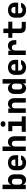

<svg xmlns="http://www.w3.org/2000/svg" viewBox="2580 -3410 841 6040"><g transform="rotate(-90 3000.0 -390.5)"><path d="M357.5 10Q282.7 10 238.7 -40.9Q194.7 -91.9 194.7 -180.4L239.1 -113.5H206.6V0H69.9V-730H210.9V-578.5L206.3 -436.5H239.1L194.4 -369.6Q194.4 -458.8 238.6 -509.4Q282.8 -560 357.5 -560Q437.9 -560 486.9 -502Q535.9 -444.1 535.9 -346.5V-203.3Q535.9 -105.9 486.9 -48Q437.9 10 357.5 10ZM303.7 -112.2Q347.1 -112.2 371 -136.6Q395 -161.1 395 -207.7V-342.3Q395 -389.9 371 -413.9Q347.1 -437.8 303.7 -437.8Q258.9 -437.8 234.9 -411.8Q210.9 -385.7 210.9 -337.3V-212.7Q210.9 -164.3 234.9 -138.2Q258.9 -112.2 303.7 -112.2Z M900.8 10Q829.1 10 775.5 -17.3Q721.9 -44.7 692.7 -94.2Q663.6 -143.7 663.6 -210V-340Q663.6 -406.5 692.7 -455.9Q721.9 -505.3 775.5 -532.7Q829.1 -560 900.8 -560Q972.6 -560 1025.4 -532.7Q1078.1 -505.5 1107.3 -456.3Q1136.4 -407.2 1136.4 -341.5V-240.1H798.3V-208.5Q798.3 -155.1 824.4 -129.4Q850.5 -103.7 900.8 -103.7Q935.6 -103.7 960.8 -115.1Q986.1 -126.5 990.6 -148.5H1129Q1114 -76.9 1051.8 -33.5Q989.5 10 900.8 10ZM1001.7 -316.4V-343.2Q1001.7 -396.3 976.7 -425.4Q951.7 -454.6 900.8 -454.6Q850 -454.6 824.2 -424.6Q798.3 -394.6 798.3 -341.5V-326.2L1011.2 -327.9Z M1269.9 0V-730H1410.9V-550L1406.6 -445H1446.9L1402.4 -412.1Q1403.2 -478.8 1445.2 -519.4Q1487.2 -560 1554.5 -560Q1634.9 -560 1683.5 -504.8Q1732.1 -449.5 1732.1 -357.3V0H1591.1V-342.3Q1591.1 -388.1 1567.3 -413.1Q1543.4 -438.1 1501.3 -438.1Q1458.9 -438.1 1434.9 -412.9Q1410.9 -387.7 1410.9 -341.5V0Z M1872.3 0V-127H2056.2V-423H1892.3V-550H2197.2V-127H2359.2V0ZM2119.2 -638.8Q2079.5 -638.8 2055.8 -659.2Q2032.1 -679.7 2032.1 -714.5Q2032.1 -749.6 2055.8 -770.1Q2079.5 -790.6 2119.2 -790.6Q2159 -790.6 2182.7 -770.1Q2206.4 -749.6 2206.4 -714.5Q2206.4 -679.7 2182.7 -659.2Q2159 -638.8 2119.2 -638.8Z M2469.9 0V-550H2606.6V-445H2646.9L2602.4 -412.1Q2603.2 -478.8 2645.2 -519.4Q2687.2 -560 2754.5 -560Q2834.9 -560 2883.5 -504.8Q2932.1 -449.5 2932.1 -357.3V0H2791.1V-342.1Q2791.1 -388.1 2767.3 -413.1Q2743.4 -438.1 2701.3 -438.1Q2658.9 -438.1 2634.9 -412.9Q2610.9 -387.7 2610.9 -341.5V0Z M3242.5 10Q3163.1 10 3113.6 -48Q3064.1 -105.9 3064.1 -203.3V-346.5Q3064.1 -444.1 3113.5 -502Q3162.9 -560 3242.5 -560Q3318.2 -560 3361.9 -509.4Q3405.6 -458.8 3405.6 -369.6L3360.9 -436.5H3393.7L3389.1 -578.5V-730H3530.1V0H3393.4V-113.5H3360.9L3405.3 -180.4Q3405.3 -91.9 3361.7 -40.9Q3318.2 10 3242.5 10ZM3296.3 -112.2Q3341.3 -112.2 3365.2 -138.2Q3389.1 -164.3 3389.1 -212.7V-337.3Q3389.1 -385.7 3365.2 -411.8Q3341.3 -437.8 3296.3 -437.8Q3252.9 -437.8 3229 -413.9Q3205 -389.9 3205 -342.3V-207.7Q3205 -161.1 3229 -136.6Q3252.9 -112.2 3296.3 -112.2Z M3900.8 10Q3829.1 10 3775.5 -17.3Q3721.9 -44.7 3692.7 -94.2Q3663.6 -143.7 3663.6 -210V-340Q3663.6 -406.5 3692.7 -455.9Q3721.9 -505.3 3775.5 -532.7Q3829.1 -560 3900.8 -560Q3972.6 -560 4025.4 -532.7Q4078.1 -505.5 4107.3 -456.3Q4136.4 -407.2 4136.4 -341.5V-240.1H3798.3V-208.5Q3798.3 -155.1 3824.4 -129.4Q3850.5 -103.7 3900.8 -103.7Q3935.6 -103.7 3960.8 -115.1Q3986.1 -126.5 3990.6 -148.5H4129Q4114 -76.9 4051.8 -33.5Q3989.5 10 3900.8 10ZM4001.7 -316.4V-343.2Q4001.7 -396.3 3976.7 -425.4Q3951.7 -454.6 3900.8 -454.6Q3850 -454.6 3824.2 -424.6Q3798.3 -394.6 3798.3 -341.5V-326.2L4011.2 -327.9Z M4289.9 0V-550H4426.6V-436.5H4466.9L4422.4 -403.2Q4422.4 -475.7 4464.9 -517.8Q4507.3 -560 4579.9 -560Q4663.3 -560 4710.3 -504.7Q4757.2 -449.4 4757.2 -351.8V-298H4616.2V-343.3Q4616.2 -389 4592.2 -413.4Q4568.1 -437.8 4523.8 -437.8Q4479.3 -437.8 4455.1 -410.2Q4430.9 -382.6 4430.9 -331.3V0Z M5155 0Q5073.4 0 5026.5 -46.7Q4979.5 -93.4 4979.5 -174.7V-423H4830V-550H4979.5V-705H5120.5V-550H5337V-423H5120.5V-179Q5120.5 -156.1 5132.7 -141.5Q5145 -127 5167.7 -127H5332V0Z M5700.8 10Q5629.1 10 5575.5 -17.3Q5521.9 -44.7 5492.7 -94.2Q5463.6 -143.7 5463.6 -210V-340Q5463.6 -406.5 5492.7 -455.9Q5521.9 -505.3 5575.5 -532.7Q5629.1 -560 5700.8 -560Q5772.6 -560 5825.4 -532.7Q5878.1 -505.5 5907.3 -456.3Q5936.4 -407.2 5936.4 -341.5V-240.1H5598.3V-208.5Q5598.3 -155.1 5624.4 -129.4Q5650.5 -103.7 5700.8 -103.7Q5735.6 -103.7 5760.8 -115.1Q5786.1 -126.5 5790.6 -148.5H5929Q5914 -76.9 5851.8 -33.5Q5789.5 10 5700.8 10ZM5801.7 -316.4V-343.2Q5801.7 -396.3 5776.7 -425.4Q5751.7 -454.6 5700.8 -454.6Q5650 -454.6 5624.2 -424.6Q5598.3 -394.6 5598.3 -341.5V-326.2L5811.2 -327.9Z"/></g></svg>

Font: JetBrains Mono
Style: Regular
Weight: 400
Monospace: yes
Designer: Philipp Nurullin, Konstantin Bulenkov
Foundry: JetBrains
Version: Version 2.305